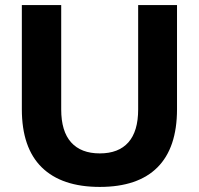

<svg xmlns="http://www.w3.org/2000/svg" viewBox="-20 -725 783 756"><path d="M373 11Q223 11 144.5 -66Q66 -143 66 -295V-705H221V-294Q221 -208 260 -164.5Q299 -121 373 -121Q447 -121 485.5 -164.5Q524 -208 524 -294V-705H677V-295Q677 -143 600 -66Q523 11 373 11Z"/></svg>

Font: Nunito Sans 12pt ExtraLight ExtraBold
Style: Regular
Weight: 800
Version: Version 3.101;gftools[0.9.27]